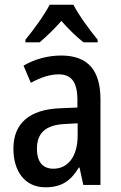

<svg xmlns="http://www.w3.org/2000/svg" viewBox="-20 -786 514 816"><path d="M292 -766H191C170 -724 124 -661 88 -617V-606H148C175 -628 209 -661 241 -697C272 -661 306 -629 335 -606H395V-617C360 -660 315 -721 292 -766ZM240 -550C182 -550 126 -534 80 -507L111 -434C153 -457 192 -470 230 -470C284 -470 309 -436 309 -361V-329L237 -326C106 -321 37 -263 37 -154C37 -60 84 10 173 10C241 10 281 -17 315 -74H318L334 0H407V-363C407 -486 355 -550 240 -550ZM256 -259 310 -262V-210C310 -120 268 -69 207 -69C164 -69 137 -95 137 -154C137 -219 172 -255 256 -259Z"/></svg>

Font: Noto Sans Gurmukhi UI Condensed Medium
Style: Regular
Weight: 500
Width: 3
Designer: Jelle Bosma - Monotype Design Team
Foundry: Monotype Imaging Inc.
Version: Version 2.004